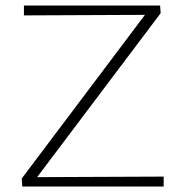

<svg xmlns="http://www.w3.org/2000/svg" viewBox="-20 -678 657 698"><path d="M115 -34 575 -36V0H61L59 -29L507 -624L67 -622V-658H562L564 -630Z"/></svg>

Font: EauTestSC Light
Style: Regular
Weight: 300
Designer: Christian Thalmann (Catharsis Fonts)
Version: Version 0.001;PS 000.001;hotconv 1.0.88;makeotf.lib2.5.64775